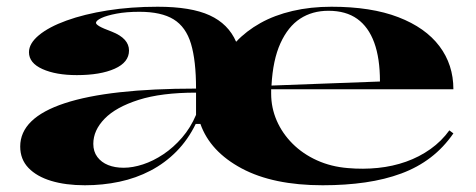

<svg xmlns="http://www.w3.org/2000/svg" viewBox="-20 -535 1414 570"><path d="M232 15Q175 15 132 2Q89 -11 64.5 -36.5Q40 -62 40 -100Q40 -185 172 -228.5Q304 -272 562 -272Q562 -355 547 -405Q532 -455 495.5 -477.5Q459 -500 394 -500Q355 -500 326 -494.5Q297 -489 281 -481.5Q265 -474 265 -467Q265 -463 275 -457Q285 -451 312 -441Q363 -421 363 -385Q363 -350 320.5 -331Q278 -312 208 -312Q146 -312 106 -330Q66 -348 66 -380Q66 -406 95.5 -430.5Q125 -455 177.5 -474Q230 -493 299 -504Q368 -515 448 -515Q547 -515 602.5 -489.5Q658 -464 681 -411Q711 -443 753 -466.5Q795 -490 848.5 -502.5Q902 -515 964 -515Q1082 -515 1162.5 -484Q1243 -453 1284.5 -398Q1326 -343 1326 -270H785V-257Q785 -215 801.5 -177Q818 -139 848.5 -108.5Q879 -78 921 -59Q963 -40 1013 -36Q1058 -32 1102 -36.5Q1146 -41 1185.5 -55Q1225 -69 1258 -92.5Q1291 -116 1314 -148L1326 -139Q1297 -97 1258.5 -67.5Q1220 -38 1171.5 -20Q1123 -2 1064.5 6.5Q1006 15 938 15Q791 15 697.5 -35Q604 -85 575 -167H561Q538 -120 504 -85.5Q470 -51 427 -28.5Q384 -6 334.5 4.5Q285 15 232 15ZM347 -37Q374 -37 404.5 -47Q435 -57 465 -77Q495 -97 520.5 -126.5Q546 -156 562 -194V-260Q459 -260 391.5 -238.5Q324 -217 290.5 -182.5Q257 -148 257 -108Q257 -85 269 -69Q281 -53 301 -45Q321 -37 347 -37ZM786 -281 1108 -293Q1108 -362 1091 -408.5Q1074 -455 1040.5 -479Q1007 -503 955 -503Q907 -503 871 -479.5Q835 -456 812.5 -406.5Q790 -357 786 -281Z"/></svg>

Font: Kalnia SemiExpanded Medium
Style: Regular
Weight: 500
Width: 6
Designer: Frida Medrano
Foundry: Frida Medrano
Version: Version 1.105